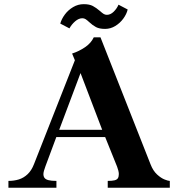

<svg xmlns="http://www.w3.org/2000/svg" viewBox="-20 -880 836 900"><path d="M139.5 -111 331 -597.5 318 -629Q350.5 -639.5 378.8 -658.8Q407 -678 419.5 -705H451L686 -109Q697.5 -79.5 716.2 -62.2Q735 -45 751.8 -38.5Q768.5 -32 776 -32V0H485V-32Q506 -32 517 -34.8Q528 -37.5 532.5 -44.5Q537 -51.5 537 -64.5Q537 -70.5 534.8 -80Q532.5 -89.5 529 -98.5L473 -237.5H244L193 -100.5Q189 -90 186.2 -80Q183.5 -70 183.5 -64Q183.5 -53 188.8 -46Q194 -39 207.2 -35.5Q220.5 -32 244.5 -32V0H19.5V-32Q46 -32 68.5 -39Q91 -46 109.5 -63.5Q128 -81 139.5 -111ZM459 -271.5 357.5 -537.5 257.5 -271.5ZM398 -776.5Q388.5 -785.5 381.5 -790Q374.5 -794.5 366 -794.5Q349 -794.5 332.2 -780Q315.5 -765.5 305.5 -747L262.5 -769.5Q268.5 -791 284 -812Q299.5 -833 322.8 -846.8Q346 -860.5 372.5 -860.5Q399 -860.5 415 -852Q431 -843.5 448.5 -828.5Q459 -819 465.8 -814.8Q472.5 -810.5 481 -810.5Q498 -810.5 513 -825.2Q528 -840 535.5 -858L578.5 -835.5Q573.5 -814 558.2 -793Q543 -772 520.5 -758.2Q498 -744.5 472.5 -744.5Q446 -744.5 430 -753Q414 -761.5 398 -776.5Z"/></svg>

Font: Didactic
Style: Regular
Weight: 400
Designer: Tyler Finck
Foundry: Etcetera Type Co
Version: Version 3.007;FEAKit 1.0